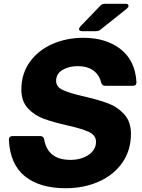

<svg xmlns="http://www.w3.org/2000/svg" viewBox="-20 -979 752 1016"><path d="M27 -239Q27 -259 47 -259H193Q211 -259 214 -240Q233 -133 353 -133Q409 -133 448.5 -159.5Q488 -186 488 -229Q488 -263 451 -280.5Q414 -298 338 -315Q263 -332 213 -350Q163 -368 128 -405.5Q93 -443 93 -505Q93 -588 137 -650Q181 -712 256 -745.5Q331 -779 421 -779Q541 -779 618 -719Q695 -659 702 -546V-543Q702 -525 683 -525H536Q520 -525 515 -543Q505 -584 473 -606.5Q441 -629 391 -629Q345 -629 311 -609Q277 -589 277 -551Q277 -519 313 -502.5Q349 -486 423 -469Q498 -452 549.5 -433Q601 -414 637 -374.5Q673 -335 673 -271Q673 -184 627.5 -118.5Q582 -53 503 -18Q424 17 328 17Q190 17 111.5 -46.5Q33 -110 27 -239ZM415 -814Q407 -814 402.5 -817Q398 -820 398 -825Q398 -830 405 -839L511 -949Q520 -959 536 -959H644Q660 -959 660 -948Q660 -941 652 -934L513 -823Q502 -814 488 -814Z"/></svg>

Font: Open Sauce Two Black Italic
Style: Regular
Weight: 900
Italic angle: -10°
Designer: Alfredo Marco Pradil
Foundry: Creative Sauce Fz LLC
Version: Version 1.477